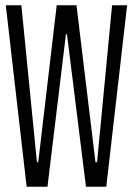

<svg xmlns="http://www.w3.org/2000/svg" viewBox="-20 -708 504 728"><path d="M81 0 2 -688H61L120 -93H125L195 -688H270L342 -93H348L405 -688H462L383 0H306L234 -578H230L160 0Z"/></svg>

Font: Saira UltraCondensed
Style: Regular
Weight: 400
Width: 1
Designer: Hector Gatti with collaboration of the Omnibus-Type team
Foundry: Omnibus-Type
Version: Version 1.101